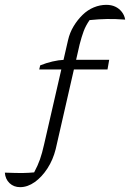

<svg xmlns="http://www.w3.org/2000/svg" viewBox="-44 -626 537 793"><path d="M39 147Q13 147 -4.5 130.5Q-22 114 -24 87Q27 89 51.5 88.5Q76 88 97 86Q112 58 121 32.5Q130 7 138 -29L237 -460Q244 -491 260 -517.5Q276 -544 297 -564.5Q318 -585 343.5 -595.5Q369 -606 395 -606Q416 -606 432 -598.5Q448 -591 459 -577Q470 -563 473 -545Q432 -548 398.5 -547.5Q365 -547 326 -543Q310 -520 301.5 -497Q293 -474 285 -443L186 -10Q175 34 152 69.5Q129 105 99.5 126Q70 147 39 147ZM118 -339 122 -356Q147 -366 172.5 -372Q198 -378 221 -379H407L400 -339Z"/></svg>

Font: Piazzolla Thin ExtraLight
Style: Italic
Weight: 250
Italic angle: -11.3°
Version: Version 2.005